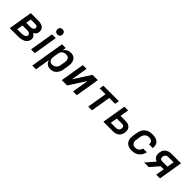

<svg xmlns="http://www.w3.org/2000/svg" viewBox="291 -2224 3917 3917"><g transform="rotate(45 2250.0 -265.0)"><path d="M271 0H27L113 -520H330Q355 -520 378.5 -517Q402 -514 423.5 -506Q445 -498 463.5 -484Q482 -470 493 -450.5Q504 -431 507 -407Q510 -383 506 -359Q504 -344 498 -329.5Q492 -315 482 -303Q472 -291 459 -282Q446 -273 431 -267Q448 -258 463 -246Q478 -234 488 -217.5Q498 -201 500.5 -180.5Q503 -160 500 -139Q496 -116 484 -93.5Q472 -71 453 -54.5Q434 -38 411.5 -27.5Q389 -17 365 -10.5Q341 -4 317.5 -2Q294 0 271 0ZM187 -315H311Q325 -315 339.5 -317Q354 -319 366.5 -326Q379 -333 388.5 -345.5Q398 -358 400 -371Q402 -385 397 -397.5Q392 -410 381.5 -416.5Q371 -423 357.5 -425.5Q344 -428 331 -428H206ZM150 -92H271Q283 -92 295 -93Q307 -94 319 -96.5Q331 -99 343 -103Q355 -107 366.5 -114.5Q378 -122 385.5 -133Q393 -144 395 -156Q397 -168 393 -179Q389 -190 381 -198Q373 -206 362 -210.5Q351 -215 339.5 -218Q328 -221 316 -221.5Q304 -222 292 -222H171Z M640 0 726 -520H834L748 0ZM804 -595Q787 -595 770 -601.5Q753 -608 743.5 -621.5Q734 -635 731 -652.5Q728 -670 731 -688Q733 -701 739.5 -712.5Q746 -724 756.5 -731.5Q767 -739 779.5 -742Q792 -745 805 -745Q822 -745 839 -738.5Q856 -732 865.5 -718.5Q875 -705 878.5 -687.5Q882 -670 879 -652Q876 -639 870 -627.5Q864 -616 853 -608.5Q842 -601 829.5 -598Q817 -595 804 -595Z M891 215 1013 -520H1121L1108 -443Q1121 -463 1138.5 -480Q1156 -497 1177 -508Q1198 -519 1220 -523.5Q1242 -528 1264 -528Q1293 -528 1320.5 -520.5Q1348 -513 1368.5 -496Q1389 -479 1401.5 -454.5Q1414 -430 1419 -402.5Q1424 -375 1422.5 -346Q1421 -317 1416 -288L1400 -188Q1396 -164 1389 -140Q1382 -116 1369.5 -93Q1357 -70 1339.5 -50.5Q1322 -31 1299.5 -17Q1277 -3 1252 2.5Q1227 8 1203 8Q1176 8 1150.5 1.5Q1125 -5 1105 -20Q1085 -35 1072 -57Q1059 -79 1052 -104L999 215ZM1161 -84Q1184 -84 1208 -91.5Q1232 -99 1251 -116.5Q1270 -134 1280.5 -157Q1291 -180 1294 -203L1311 -303Q1314 -319 1314.5 -335.5Q1315 -352 1311.5 -367.5Q1308 -383 1300.5 -396.5Q1293 -410 1281 -419Q1269 -428 1253.5 -432Q1238 -436 1221 -436Q1199 -436 1176 -430Q1153 -424 1134 -409Q1115 -394 1104 -372.5Q1093 -351 1089 -329L1073 -229Q1070 -212 1069 -194.5Q1068 -177 1071 -161Q1074 -145 1080.5 -130Q1087 -115 1099 -104.5Q1111 -94 1127 -89Q1143 -84 1161 -84Z M1527 0 1613 -520H1721L1661 -160L1894 -520H2047L1961 0H1853L1912 -360L1680 0Z M2290 0 2361 -428H2192L2207 -520H2653L2638 -428H2469L2398 0Z M2727 0 2813 -520H2921L2890 -332H3032Q3057 -332 3081 -328Q3105 -324 3126 -313.5Q3147 -303 3163 -286Q3179 -269 3187.5 -247Q3196 -225 3197 -200Q3198 -175 3194 -150Q3190 -129 3182 -108Q3174 -87 3160.5 -68.5Q3147 -50 3128.5 -36.5Q3110 -23 3089 -14.5Q3068 -6 3046.5 -3Q3025 0 3003 0ZM3003 -92Q3018 -92 3032.5 -96.5Q3047 -101 3059.5 -111.5Q3072 -122 3079 -136Q3086 -150 3088 -165Q3090 -179 3088.5 -193.5Q3087 -208 3079.5 -219Q3072 -230 3058.5 -235Q3045 -240 3031 -240H2874L2850 -92Z M3550 8Q3518 8 3487.5 2Q3457 -4 3431.5 -18.5Q3406 -33 3388 -56.5Q3370 -80 3361 -108.5Q3352 -137 3352 -168.5Q3352 -200 3357 -232L3374 -332Q3378 -359 3388 -386Q3398 -413 3415.5 -437Q3433 -461 3457 -479.5Q3481 -498 3508 -509Q3535 -520 3563 -524Q3591 -528 3618 -528Q3646 -528 3673.5 -524.5Q3701 -521 3725.5 -511.5Q3750 -502 3770.5 -486Q3791 -470 3803.5 -447.5Q3816 -425 3820 -397.5Q3824 -370 3819 -343L3818 -333H3711L3712 -338Q3715 -360 3709 -380Q3703 -400 3688 -413Q3673 -426 3652.5 -431Q3632 -436 3611 -436Q3587 -436 3563.5 -428Q3540 -420 3522 -403Q3504 -386 3493.5 -363Q3483 -340 3479 -317L3463 -217Q3460 -200 3459.5 -183.5Q3459 -167 3462.5 -151.5Q3466 -136 3475 -122.5Q3484 -109 3496.5 -100.5Q3509 -92 3525 -88Q3541 -84 3558 -84Q3579 -84 3601 -90Q3623 -96 3641 -110Q3659 -124 3671 -144.5Q3683 -165 3687 -186V-187H3794V-186Q3789 -159 3777.5 -132.5Q3766 -106 3748.5 -82.5Q3731 -59 3708 -41Q3685 -23 3658.5 -12Q3632 -1 3604.5 3.5Q3577 8 3550 8Z M4036 0H3903L4071 -194Q4045 -203 4024 -219.5Q4003 -236 3991 -260Q3979 -284 3977 -312.5Q3975 -341 3980 -370Q3983 -391 3990.5 -412Q3998 -433 4012.5 -451.5Q4027 -470 4046 -483.5Q4065 -497 4086 -505.5Q4107 -514 4128.5 -517Q4150 -520 4171 -520H4447L4361 0H4253L4283 -185H4196ZM4143 -277H4299L4324 -428H4172Q4157 -428 4141.5 -423.5Q4126 -419 4114 -409Q4102 -399 4095 -384.5Q4088 -370 4085 -355Q4083 -340 4084.5 -325.5Q4086 -311 4093.5 -299.5Q4101 -288 4114.5 -282.5Q4128 -277 4143 -277Z"/></g></svg>

Font: Iosevka Aile Semibold Oblique
Style: Regular
Weight: 600
Italic angle: -9°
Designer: Belleve Invis
Foundry: Belleve Invis
Version: Version 31.1.0; ttfautohint (v1.8.4)